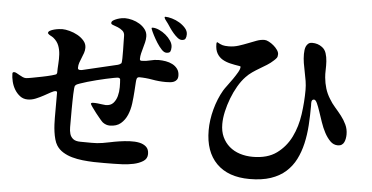

<svg xmlns="http://www.w3.org/2000/svg" viewBox="-56 -929 2112 1090"><g transform="rotate(5 1000.0 -384.0)"><path d="M840 -817Q840 -822 844 -822Q860 -822 882.5 -815.5Q905 -809 925 -797Q945 -785 959.5 -768.5Q974 -752 974 -733Q974 -718 969 -708.5Q964 -699 947 -699Q936 -699 923.5 -709Q911 -719 899 -733Q887 -747 877.5 -761Q868 -775 862 -784Q857 -792 850 -800Q843 -808 840 -817ZM615 -452Q611 -454 608 -454Q601 -454 582 -450.5Q563 -447 538.5 -441.5Q514 -436 486 -429Q458 -422 434.5 -415Q411 -408 394 -402Q377 -396 373 -393L367 -387Q365 -385 363.5 -371Q362 -357 361.5 -337.5Q361 -318 360.5 -295Q360 -272 360 -251Q360 -230 360 -213.5Q360 -197 360 -191Q360 -171 360 -150Q360 -129 365 -112Q370 -95 384 -84Q398 -73 426 -73Q458 -73 489 -72.5Q520 -72 551 -77Q566 -79 591 -84.5Q616 -90 645.5 -94.5Q675 -99 705 -100.5Q735 -102 759 -97Q783 -92 798.5 -78Q814 -64 814 -37Q814 -10 791 4.5Q768 19 737 25.5Q706 32 674 33.5Q642 35 624 35Q601 35 571.5 35.5Q542 36 510.5 35Q479 34 447 30.5Q415 27 386.5 19Q358 11 334.5 -3.5Q311 -18 297 -40Q288 -54 282.5 -74Q277 -94 274 -115.5Q271 -137 270 -157.5Q269 -178 269 -195V-339Q269 -347 261 -347Q251 -347 234 -337.5Q217 -328 196 -316.5Q175 -305 152 -295.5Q129 -286 106 -286Q81 -286 62.5 -300Q44 -314 31.5 -334.5Q19 -355 13 -379.5Q7 -404 7 -425Q7 -434 17 -434Q23 -434 31 -429.5Q39 -425 48 -420Q57 -415 66.5 -410.5Q76 -406 86 -406Q93 -406 120 -411Q147 -416 177 -422Q207 -428 231 -434.5Q255 -441 257 -444Q258 -446 258.5 -447.5Q259 -449 260 -451Q260 -475 262 -502.5Q264 -530 262.5 -556.5Q261 -583 252 -606.5Q243 -630 221 -648Q213 -654 203.5 -658.5Q194 -663 188 -671Q188 -680 198 -685.5Q208 -691 221.5 -694.5Q235 -698 248 -699.5Q261 -701 267 -701Q285 -701 309.5 -694.5Q334 -688 355.5 -676Q377 -664 392 -646.5Q407 -629 407 -607Q407 -591 402 -577Q397 -563 391 -548.5Q385 -534 380 -520Q375 -506 375 -490Q375 -480 385 -479Q395 -478 401 -480L600 -527Q611 -530 619 -538Q621 -545 621.5 -566Q622 -587 621.5 -611.5Q621 -636 620.5 -659Q620 -682 620 -693Q620 -712 607.5 -722.5Q595 -733 580.5 -739Q566 -745 553.5 -749Q541 -753 541 -760Q541 -769 550.5 -775Q560 -781 572.5 -785.5Q585 -790 597.5 -792Q610 -794 616 -794Q636 -794 658.5 -788Q681 -782 700.5 -770Q720 -758 733 -740.5Q746 -723 746 -700Q746 -683 742 -667Q738 -651 733.5 -635Q729 -619 725 -603Q721 -587 721 -571Q721 -561 731 -561Q756 -561 780 -567.5Q804 -574 829 -574Q848 -574 868.5 -570.5Q889 -567 906.5 -558Q924 -549 935.5 -533.5Q947 -518 947 -495Q947 -480 940.5 -471.5Q934 -463 924.5 -459Q915 -455 903 -454Q891 -453 879 -453Q840 -453 801.5 -460Q763 -467 724 -467Q722 -466 720.5 -465.5Q719 -465 717 -464Q711 -461 709.5 -438.5Q708 -416 706 -384Q704 -352 699.5 -316Q695 -280 682 -249.5Q669 -219 645.5 -199Q622 -179 583 -179Q562 -179 543 -193Q539 -196 526.5 -210.5Q514 -225 500.5 -242.5Q487 -260 476.5 -275Q466 -290 466 -293Q466 -299 477.5 -299.5Q489 -300 503.5 -298.5Q518 -297 531.5 -295Q545 -293 550 -293Q578 -293 593 -309.5Q608 -326 614.5 -350Q621 -374 621 -400.5Q621 -427 619 -447ZM867 -619Q854 -619 839.5 -634.5Q825 -650 812 -670.5Q799 -691 788.5 -711.5Q778 -732 774 -743Q772 -747 772 -750.5Q772 -754 778 -754Q795 -754 815 -745Q835 -736 852.5 -721.5Q870 -707 882 -689Q894 -671 894 -653Q894 -637 889.5 -628Q885 -619 867 -619Z M1150 -704Q1169 -693 1181.5 -689.5Q1194 -686 1216 -686Q1245 -686 1272 -694.5Q1299 -703 1324 -713Q1349 -723 1372 -731.5Q1395 -740 1417 -740Q1427 -740 1441.5 -732.5Q1456 -725 1469 -714Q1482 -703 1491 -690Q1500 -677 1500 -666Q1500 -652 1495 -645Q1490 -638 1480 -629Q1463 -613 1443 -600.5Q1423 -588 1402.5 -576Q1382 -564 1362.5 -550.5Q1343 -537 1327 -520Q1304 -496 1284.5 -462.5Q1265 -429 1250.5 -391Q1236 -353 1227.5 -315Q1219 -277 1219 -244Q1219 -202 1233.5 -170.5Q1248 -139 1273.5 -117Q1299 -95 1333.5 -84Q1368 -73 1407 -73Q1491 -73 1543 -111Q1595 -149 1624 -208Q1653 -267 1663 -338.5Q1673 -410 1673 -477Q1673 -503 1669 -528Q1665 -553 1659.5 -578.5Q1654 -604 1650 -629Q1646 -654 1646 -680Q1646 -691 1647.5 -703Q1649 -715 1653.5 -724.5Q1658 -734 1666 -740.5Q1674 -747 1688 -747Q1720 -747 1744 -729Q1761 -717 1768 -695.5Q1775 -674 1776.5 -649.5Q1778 -625 1777 -600.5Q1776 -576 1778 -557Q1781 -525 1790 -495.5Q1799 -466 1816 -439Q1830 -415 1849 -393.5Q1868 -372 1885.5 -349.5Q1903 -327 1915 -301.5Q1927 -276 1927 -246Q1927 -235 1925 -223.5Q1923 -212 1918.5 -202Q1914 -192 1905 -186Q1896 -180 1883 -180Q1858 -180 1839.5 -198.5Q1821 -217 1806.5 -244Q1792 -271 1781 -303.5Q1770 -336 1761 -363Q1752 -390 1743.5 -408.5Q1735 -427 1726 -427Q1719 -427 1716 -423Q1713 -419 1712 -413.5Q1711 -408 1711.5 -402Q1712 -396 1712 -392Q1712 -335 1708.5 -280Q1705 -225 1693.5 -175Q1682 -125 1661 -83.5Q1640 -42 1605.5 -11Q1571 20 1520.5 37Q1470 54 1400 54Q1278 54 1211.5 -13Q1145 -80 1145 -202Q1145 -260 1161.5 -321.5Q1178 -383 1207 -433Q1214 -445 1228.5 -464Q1243 -483 1257.5 -504Q1272 -525 1283 -544Q1294 -563 1294 -575Q1294 -580 1287 -580Q1260 -584 1234.5 -590Q1209 -596 1189.5 -607.5Q1170 -619 1158 -639.5Q1146 -660 1146 -693Q1146 -696 1146.5 -699Q1147 -702 1150 -704Z"/></g></svg>

Font: SoukouMincho
Style: Regular
Weight: 400
Designer: Dr. Ken Lunde (project architect, glyph set definition & overall production); Masataka HATTORI  (production & ideograph 
Foundry: Adobe Systems Incorporated
Version: Version 1.00